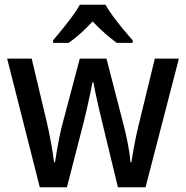

<svg xmlns="http://www.w3.org/2000/svg" viewBox="-20 -879 781 806"><path d="M408 -370Q402 -393 395 -424.5Q388 -456 381.5 -485.5Q375 -515 372 -533H368Q365 -515 358.5 -485Q352 -455 345 -423.5Q338 -392 332 -369L261 -93H147L10 -633H113L176 -368Q186 -326 194.5 -278.5Q203 -231 207 -198H211Q214 -218 218.5 -245.5Q223 -273 229 -302Q235 -331 241 -354L315 -633H427L499 -354Q507 -324 516 -279Q525 -234 528 -198H532Q535 -222 543 -265.5Q551 -309 561 -350L630 -633H731L591 -93H475ZM423 -859Q435 -837 455 -810Q475 -783 496.5 -757Q518 -731 537 -710V-699H470Q447 -716 420.5 -739Q394 -762 369 -789Q317 -733 268 -699H203V-710Q221 -731 242.5 -757.5Q264 -784 283.5 -810.5Q303 -837 315 -859Z"/></svg>

Font: Noto Sans Telugu UI SemiCondensed Medium
Style: Regular
Weight: 500
Width: 4
Designer: Jelle Bosma - Monotype Design Team
Foundry: Monotype Imaging Inc.
Version: Version 2.005; ttfautohint (v1.8.4.7-5d5b)